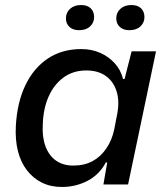

<svg xmlns="http://www.w3.org/2000/svg" viewBox="-20 -733 656 763"><path d="M226 10Q181 10 146 -7.5Q111 -25 86.5 -57Q62 -89 51 -133.5Q40 -178 43 -233Q48 -325 80.5 -393.5Q113 -462 169.5 -500Q226 -538 303 -538Q344 -538 378 -523Q412 -508 436 -481.5Q460 -455 469 -419H475L503 -529H600L489 0H391L406 -87L401 -88Q375 -39 328 -14.5Q281 10 226 10ZM271 -75Q315 -75 347.5 -92.5Q380 -110 402.5 -143Q425 -176 434 -219L444 -271Q456 -325 444.5 -366Q433 -407 402 -430Q371 -453 323 -453Q271 -453 233 -425.5Q195 -398 173.5 -350Q152 -302 150 -238Q147 -188 161 -151Q175 -114 203 -94.5Q231 -75 271 -75ZM494 -613Q470 -613 456 -626Q442 -639 442 -660Q442 -683 458.5 -698Q475 -713 502 -713Q527 -713 540.5 -700Q554 -687 554 -665Q554 -643 538 -628Q522 -613 494 -613ZM294 -613Q270 -613 256 -626Q242 -639 242 -660Q242 -683 258.5 -698Q275 -713 302 -713Q327 -713 340.5 -700Q354 -687 354 -665Q354 -643 338 -628Q322 -613 294 -613Z"/></svg>

Font: Mona Sans ExtraLight Medium
Style: Italic
Weight: 500
Italic angle: -11.6951°
Version: Version 2.000